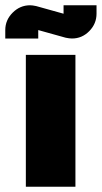

<svg xmlns="http://www.w3.org/2000/svg" viewBox="-67 -708 386 728"><path d="M299 -688V-656Q299 -618 271.5 -590Q244 -562 206 -562Q196 -562 182 -565L78 -594V-562H-47V-594Q-47 -632 -19 -660Q9 -688 47 -688Q56 -688 70 -685L174 -656V-688ZM219 0H31V-500H219Z"/></svg>

Font: CostaRica
Style: Normal
Weight: 900
Version: Version 1.3